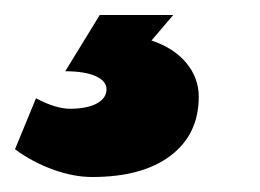

<svg xmlns="http://www.w3.org/2000/svg" viewBox="-91 -26 346 256"><path d="M32 210Q7 210 -20.5 200Q-48 190 -71 173L-43 105Q-30 112 -18.5 115.5Q-7 119 2 119Q25 119 38 112Q51 105 51 93Q51 82 36.5 75.5Q22 69 -4 69L42 -6H140L111 28Q141 38 157.5 58Q174 78 174 103Q174 153 136.5 181.5Q99 210 32 210Z"/></svg>

Font: Figtree Light Black
Style: Italic
Weight: 900
Italic angle: -9.5°
Version: Version 2.000